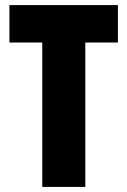

<svg xmlns="http://www.w3.org/2000/svg" viewBox="-20 -734 500 754"><path d="M315 0V-567H443V-714H17V-567H146V0Z"/></svg>

Font: Noto Sans Arabic ExtCond Blk
Style: Regular
Weight: 900
Width: 2
Designer: Monotype Design Team, Nadine Chahine, Nizar Qandah and Khaled Hosny
Foundry: Monotype Imaging Inc.
Version: Version 2.012